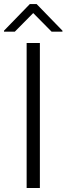

<svg xmlns="http://www.w3.org/2000/svg" viewBox="-37 -943 333 963"><path d="M163 -727.3V0H96.6V-727.3ZM37.3 -784.1 129.6 -877.5 221.9 -784.1H276.3V-789.1L146.7 -922.6H112.6L-17 -789.1V-784.1Z"/></svg>

Font: Inter UI Light
Style: Regular
Weight: 300
Designer: Rasmus Andersson
Foundry: rsms
Version: 3.2;8d6f07862